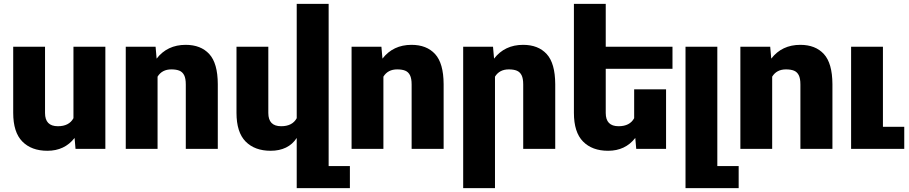

<svg xmlns="http://www.w3.org/2000/svg" viewBox="-20 -770 4702 993"><path d="M370.6 0 365.7 -56.6Q314 9.8 225.1 9.8Q142.6 9.8 95.5 -38.1Q48.3 -85.9 48.3 -186.5V-528.3H212.9V-185.5Q212.9 -117.2 279.3 -117.2Q337.4 -117.2 359.9 -158.7V-528.3H524.9V0Z M794.9 -373.5V0H630.4V-528.3H784.7L790 -466.8Q845.2 -538.1 940.4 -538.1Q1018.6 -538.1 1062.3 -490.5Q1106 -442.9 1106.4 -335V0H940.9V-333Q940.9 -364.3 932.4 -381.1Q923.8 -397.9 907.7 -404.5Q891.6 -411.1 866.2 -411.1Q817.9 -411.1 794.9 -373.5Z M1789.6 88.9V203.1H1514.6V-56.6Q1493.2 -23.4 1459 -6.8Q1424.8 9.8 1379.9 9.8Q1297.4 9.8 1250.2 -38.1Q1203.1 -85.9 1203.1 -186.5V-528.3H1367.7V-185.5Q1367.7 -117.2 1434.1 -117.2Q1492.2 -117.2 1514.6 -158.7V-750H1679.7V88.9Z M1962.9 -373.5V0H1798.3V-528.3H1952.6L1958 -466.8Q2013.2 -538.1 2108.4 -538.1Q2186.5 -538.1 2230.2 -490.5Q2273.9 -442.9 2274.4 -335V0H2108.9V-333Q2108.9 -364.3 2100.3 -381.1Q2091.8 -397.9 2075.7 -404.5Q2059.6 -411.1 2034.2 -411.1Q1985.8 -411.1 1962.9 -373.5Z M2540 -373.5V203.1H2375.5V-528.3H2529.8L2535.2 -466.8Q2590.3 -538.1 2685.5 -538.1Q2763.7 -538.1 2807.4 -490.5Q2851.1 -442.9 2851.6 -335V0H2686V-333Q2686 -364.3 2677.5 -381.1Q2668.9 -397.9 2652.8 -404.5Q2636.7 -411.1 2611.3 -411.1Q2563 -411.1 2540 -373.5Z M3112.8 -414.1V-185.5Q3112.8 -117.2 3179.2 -117.2Q3237.3 -117.2 3259.8 -158.7V-308.1H3424.8V0H3270.5L3265.6 -56.6Q3213.9 9.8 3125 9.8Q3042.5 9.8 2995.4 -38.1Q2948.2 -85.9 2948.2 -186.5V-750H3112.8V-528.3H3458V-414.1Z M3800.3 88.9V203.1H3525.4V-528.3H3689.9V88.9Z M3973.6 -373.5V0H3809.1V-528.3H3963.4L3968.8 -466.8Q4023.9 -538.1 4119.1 -538.1Q4197.3 -538.1 4241 -490.5Q4284.7 -442.9 4285.2 -335V0H4119.6V-333Q4119.6 -364.3 4111.1 -381.1Q4102.5 -397.9 4086.4 -404.5Q4070.3 -411.1 4044.9 -411.1Q3996.6 -411.1 3973.6 -373.5Z M4656.7 -114.3V0H4381.8V-528.3H4546.4V-114.3Z"/></svg>

Font: Mardoto Black
Style: Regular
Weight: 900
Designer: Christian Robertson, Vahan Hovhannisyan
Foundry: Google
Version: Version 1.000